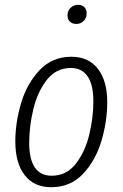

<svg xmlns="http://www.w3.org/2000/svg" viewBox="-20 -771 512 802"><path d="M44 -180Q44 -260 68.5 -341.5Q93 -423 146 -478.5Q199 -534 278 -534Q350 -534 389 -483.5Q428 -433 428 -344Q428 -264 403.5 -182Q379 -100 326.5 -44.5Q274 11 194 11Q122 11 83 -39.5Q44 -90 44 -180ZM370 -348Q370 -417 346 -452Q322 -487 276 -487Q214 -487 175 -436.5Q136 -386 119 -314Q102 -242 102 -175Q102 -37 196 -37Q258 -37 297 -87.5Q336 -138 353 -209.5Q370 -281 370 -348ZM262 -706Q262 -726 275 -738.5Q288 -751 306 -751Q322 -751 332 -741.5Q342 -732 342 -716Q342 -696 329.5 -683.5Q317 -671 299 -671Q282 -671 272 -680.5Q262 -690 262 -706Z"/></svg>

Font: Fira Sans Extra Condensed Light
Style: Italic
Weight: 300
Width: 3
Italic angle: -8°
Designer: Carrois Corporate & Edenspiekermann AG
Foundry: Carrois Corporate GbR & Edenspiekermann AG
Version: Version 4.203